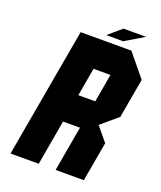

<svg xmlns="http://www.w3.org/2000/svg" viewBox="-148 -906 838 1000"><g transform="rotate(20 271.0 -406.0)"><path d="M503.4 -375 411.6 -296.9 476.1 -218.8 437.5 0H281.2L325.2 -250H231.4L187.5 0H31.2L158.2 -718.8H439.5L542 -593.8ZM353 -406.2 380.4 -562.5H286.6L259.3 -406.2ZM382.3 -750H288.6L361.8 -812.5H486.8Z"/></g></svg>

Font: Signwood
Style: Italic
Weight: 400
Italic angle: -10°
Designer: GGBotNet
Foundry: GGBotNet
Version: 0.95